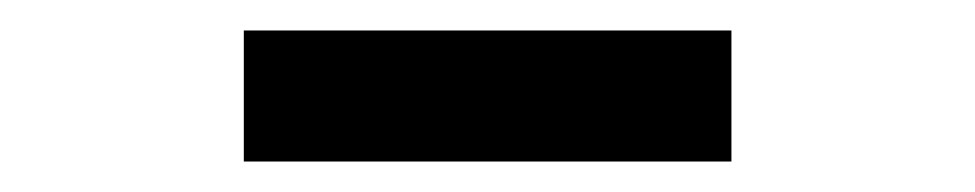

<svg xmlns="http://www.w3.org/2000/svg" viewBox="-20 -731 640 126"><path d="M140 -625V-711H460V-625Z"/></svg>

Font: Red Hat Display ExtraBold
Style: Regular
Weight: 800
Designer: Pentagram, MCKL
Foundry: Pentagram, MCKL
Version: Version 1.023